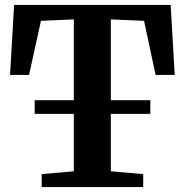

<svg xmlns="http://www.w3.org/2000/svg" viewBox="-20 -763 754 783"><path d="M281 -64.5V-684L147 -678L98.5 -457.5H21L37.5 -743H676L692.5 -457.5H614.5L567.5 -678L432 -684V-64.5L564 -53V0H150V-53ZM593 -354.5V-298.5H121.5V-354.5Z"/></svg>

Font: Merriweather Text Regular
Style: Bold
Weight: 700
Designer: Eben Sorkin
Foundry: Eben Sorkin
Version: Version 2.100; ttfautohint (v1.7.19-72a1) -l 8 -r 50 -G 200 